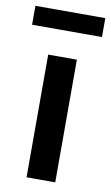

<svg xmlns="http://www.w3.org/2000/svg" viewBox="-89 -714 439 757"><g transform="rotate(10 130.0 -336.0)"><path d="M73.2 0V-491.2H188V0ZM-9.8 -596.2V-671.9H270V-596.2Z"/></g></svg>

Font: Source Sans 3 Semibold
Style: Regular
Weight: 600
Designer: Paul D. Hunt
Foundry: Adobe
Version: Version 3.052;hotconv 1.1.0;makeotfexe 2.6.0